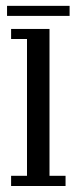

<svg xmlns="http://www.w3.org/2000/svg" viewBox="-20 -620 252 640"><path d="M17 0V-34H70V-490H17V-523.5H145V-34H198.5V0ZM3.5 -567V-600.5H212V-567Z"/></svg>

Font: Imbue Thin 10pt
Style: Regular
Weight: 400
Version: Version 1.102